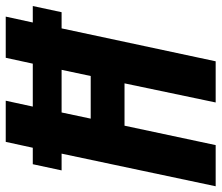

<svg xmlns="http://www.w3.org/2000/svg" viewBox="-74 -684 754 653"><g transform="rotate(-90 302.5 -357.0)"><path d="M247 -524H392L371 -425H226ZM136 0 202 -310H346L281 0H421L533 -524H588L609 -622H553L573 -714H433L413 -622H267L287 -714H147L127 -622H71L50 -524H107L-4 0Z"/></g></svg>

Font: Noto Sans UI Condensed ExtraBold
Style: Italic
Weight: 800
Width: 3
Designer: Monotype Design Team
Foundry: Monotype Imaging Inc.
Version: 1.001